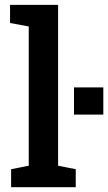

<svg xmlns="http://www.w3.org/2000/svg" viewBox="-20 -782 452 802"><path d="M26.4 0V-75.2L100.1 -89.8V-671.4L22 -686V-761.7H222.7V-89.8L296.4 -75.2V0ZM289.1 -303.2V-417H411.6V-303.2Z"/></svg>

Font: Roboto Slab LO Medium
Style: Regular
Weight: 500
Designer: Google
Version: Version 2.000